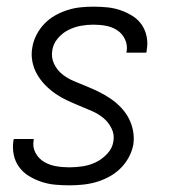

<svg xmlns="http://www.w3.org/2000/svg" viewBox="-20 -548 515 576"><path d="M188 8Q166 8 145 6Q124 4 104.5 -2.5Q85 -9 67.5 -19.5Q50 -30 38 -46Q26 -62 21.5 -82.5Q17 -103 20 -125Q21 -127 21 -128.5Q21 -130 22 -131H81V-128Q77 -107 86.5 -89.5Q96 -72 112 -62.5Q128 -53 147.5 -49.5Q167 -46 188 -46Q207 -46 227.5 -49Q248 -52 267 -61Q286 -70 301.5 -86.5Q317 -103 320 -123Q324 -144 314.5 -163Q305 -182 289.5 -194.5Q274 -207 255.5 -215Q237 -223 217.5 -231Q198 -239 180 -247.5Q162 -256 145.5 -267.5Q129 -279 115 -293.5Q101 -308 91 -325.5Q81 -343 77 -364Q73 -385 77 -406Q80 -425 89.5 -443.5Q99 -462 113.5 -477Q128 -492 146 -502Q164 -512 183 -518Q202 -524 221.5 -526Q241 -528 260 -528Q281 -528 301.5 -526Q322 -524 341 -517.5Q360 -511 377 -500.5Q394 -490 405 -474Q416 -458 420 -438Q424 -418 420 -397Q420 -395 420 -393.5Q420 -392 418 -390H359L360 -394Q363 -413 355 -430Q347 -447 332 -457Q317 -467 298.5 -470.5Q280 -474 260 -474Q241 -474 222 -470.5Q203 -467 185 -458Q167 -449 153.5 -433Q140 -417 137 -398Q133 -376 142 -357Q151 -338 166.5 -325.5Q182 -313 201 -305Q220 -297 238.5 -289.5Q257 -282 275.5 -273Q294 -264 311 -252.5Q328 -241 342 -226.5Q356 -212 365.5 -194.5Q375 -177 379 -156.5Q383 -136 380 -114Q376 -94 366 -75.5Q356 -57 340.5 -42Q325 -27 306 -17Q287 -7 267.5 -1.5Q248 4 227.5 6Q207 8 188 8Z"/></svg>

Font: Iosevka QP Light
Style: Italic
Weight: 300
Italic angle: -9°
Designer: Belleve Invis
Foundry: Belleve Invis
Version: Version 20.0.0; ttfautohint (v1.8.4)